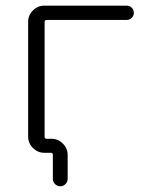

<svg xmlns="http://www.w3.org/2000/svg" viewBox="-20 -565 540 683"><path d="M138.7 -78.1Q138.7 -71.3 146.5 -71.3H163.1Q186.5 -71.3 203.6 -54.2Q220.7 -37.1 220.7 -13.7V71.3Q220.7 82 212.9 89.8Q205.1 97.7 194.3 97.7Q183.6 97.7 175.8 89.8Q168 82 168 71.3V-13.7Q168 -21.5 160.2 -21.5H137.7Q114.3 -21.5 97.2 -38.6Q80.1 -55.7 80.1 -79.1V-487.3Q80.1 -510.7 97.2 -527.8Q114.3 -544.9 137.7 -544.9H430.7Q441.4 -544.9 448.7 -537.6Q456.1 -530.3 456.1 -519.5Q456.1 -508.8 448.7 -501.5Q441.4 -494.1 430.7 -494.1H146.5Q138.7 -494.1 138.7 -486.3Z"/></svg>

Font: Rounded-X Mgen+ 1m light
Style: Regular
Weight: 200
Designer: [Source Han Sans]
Ryoko NISHIZUKA  (kana & ideographs); Paul D. Hunt (Latin, Greek & Cyrillic); Wenlong ZHANG  (bopomofo
Version: Version 1.059.20150602